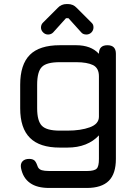

<svg xmlns="http://www.w3.org/2000/svg" viewBox="-20 -731 688 951"><path d="M410 200C410 200 410 200 410 200C459 200 495.5 188 519 164.5C542.5 141 554 105 554 56C554 56 554 -465 554 -465C554 -465 554 -465 554 -465C554 -493 540 -507 512 -507C512 -507 512 -507 512 -507C484 -507 470 -493 470 -465C470 -465 470 -464.5 470 -464.5C470 -464.5 470 -464.5 470 -464.5C456.5 -479 440.5 -489.5 422 -496.5C403 -503.5 381.5 -507 358 -507C358 -507 276 -507 276 -507C276 -507 276 -507 276 -507C209 -507 159.5 -491 128 -459.5C96 -427.5 80 -378 80 -311C80 -311 80 -195 80 -195C80 -195 80 -195 80 -195C80 -129 96 -80 128.5 -48C160.5 -16 209.5 0 276 0C276 0 314 0 314 0C314 0 314 0 314 0C347 0 377 -5 403.5 -15.5C430 -26 452 -41 470 -60.5C470 -60.5 470 56 470 56C470 56 470 56 470 56C470 80.5 466.5 96.5 459 104C451.5 112 435 116 410 116C410 116 224 116 224 116C224 116 224 116 224 116C207.5 116 195.5 114.5 187 112C178.5 109.5 172 104.5 168 97C168 97 168 97 168 97C163.5 83.5 158.5 73 153 66C147 59.5 137.5 56 125 56C125 56 125 56 125 56C110 56 99 60 91.5 68C84 76 81.5 87 84 101C84 101 84 101 84 101C90.5 134.5 105.5 159 129 175.5C152 192 183.5 200 224 200C224 200 410 200 410 200ZM276 -84C232.5 -84 203 -92 187.5 -108C172 -123.5 164 -152.5 164 -195C164 -195 164 -311 164 -311C164 -311 164 -311 164 -311C164 -355 172 -384.5 188 -400C203.5 -415.5 233 -423 276 -423C276 -423 358 -423 358 -423C358 -423 358 -423 358 -423C393.5 -423 421.5 -418 441 -408.5C460.5 -398.5 470 -380 470 -353C470 -353 470 -153 470 -153C470 -153 470 -153 470 -153C470 -129 455 -111.5 425 -100.5C395 -89.5 358 -84 314 -84C314 -84 276 -84 276 -84C276 -84 276 -84 276 -84ZM218 -560C228 -560 236.5 -563.5 243 -570C243 -570 307 -641 307 -641C307 -641 319 -641 319 -641C319 -641 383 -570 383 -570C383 -570 383 -570 383 -570C388.5 -563.5 397 -560 408 -560C408 -560 408 -560 408 -560C417.5 -560 426 -563.5 433 -570.5C439.5 -577.5 443 -585.5 443 -595C443 -595 443 -595 443 -595C443 -599.5 442.5 -604 441 -608C439.5 -612 436.5 -615.5 433 -619C433 -619 360 -692 360 -692C360 -692 360 -692 360 -692C348.5 -704.5 333.5 -711 316 -711C316 -711 310 -711 310 -711C310 -711 310 -711 310 -711C292.5 -711 277.5 -704.5 266 -692C266 -692 193 -619 193 -619C193 -619 193 -619 193 -619C189.5 -615.5 187 -612 185.5 -608C184 -604 183 -599.5 183 -595C183 -595 183 -595 183 -595C183 -585.5 186.5 -577.5 193.5 -570.5C200.5 -563.5 208.5 -560 218 -560C218 -560 218 -560 218 -560Z"/></svg>

Font: Jura-Fortis-Bold
Style: Bold
Weight: 500
Designer: Daniel Johnson, Alexei Vanyashin, Mirko Velimirovic
Foundry: Daniel Johnson
Version: ""